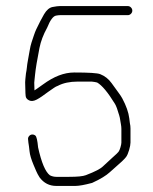

<svg xmlns="http://www.w3.org/2000/svg" viewBox="-20 -623 506 633"><path d="M406.2 -233C403.8 -252.5 396.1 -274.3 383.2 -298.5C380.6 -303.5 376.4 -309.8 370.7 -317.5C365.1 -325.2 357.4 -335.7 347.7 -349.2C338 -362.7 325.6 -372.5 310.4 -378.5C301.2 -382.2 272.8 -384 225 -384C190.9 -384 157.6 -370.8 121.6 -344.5C112.9 -338.2 106.6 -333.7 102.6 -331L93.6 -325V-327C93.6 -334.3 93.4 -340 93.1 -344C92.7 -348 92.9 -352.7 93.6 -358L95.6 -377C97.5 -396.5 102.4 -425.8 110.1 -464.8C114.4 -486.7 122.9 -509.1 135.6 -532C145.4 -556.6 155.1 -569.7 164.6 -571.5C169.9 -572.5 174.2 -573 177.6 -573H401.2C405.2 -573 408.7 -574.5 411.7 -577.5C414.7 -580.5 416.2 -584 416.2 -588C416.2 -592 414.7 -595.5 411.7 -598.5C408.7 -601.5 405.2 -603 401.2 -603H177.6C172.2 -603 164.2 -602 153.6 -600C142.9 -598 133.5 -590 125.3 -576.1C117.2 -562.1 108.6 -545.6 99.6 -526.5C96.9 -520.8 94.2 -514 91.6 -506L84.1 -483.5C81.7 -476.5 79.6 -467.2 77.6 -455.5C75.6 -443.8 73.7 -433.5 72.1 -424.5C70.4 -415.5 69.2 -407.5 68.6 -400.5C67.9 -393.5 66.9 -387 65.6 -381L63.6 -362C62.9 -354.7 62.7 -348.7 63.1 -344C63.4 -339.3 63.6 -333.5 63.6 -326.5C63.6 -319.5 63.9 -312.8 64.6 -306.5C65.2 -300.2 69.1 -295.3 76.1 -292C83.1 -288.7 91.5 -289.6 101.4 -294.9C111.3 -300.2 123.7 -308.6 138.6 -320L158.1 -333.5C162.4 -336.5 166.6 -338.7 170.6 -340C187.9 -349.3 210.6 -354 235.6 -354H282.5C289.2 -353.3 295.4 -352.3 300.2 -351C316.2 -341.9 335.8 -318.4 359.1 -280.4C363 -274.1 367.7 -261.3 373.2 -242C374.6 -237.3 375.6 -232.7 376.2 -228C376.9 -223.3 377.7 -218.3 378.7 -213C379.7 -207.7 380.2 -202.7 380.2 -198V-153C380.2 -149.7 379.2 -144.5 377.2 -137.5C375.2 -130.5 373.1 -125.5 370.7 -122.5C368.4 -119.5 362.3 -113.6 352.3 -104.9C342.4 -96.1 331 -85.6 318.2 -73.4C311.4 -67 295.1 -57.7 263.1 -45.5C253.5 -41.8 235.2 -40 208.1 -40H165.6C158.2 -40 151.2 -41.7 144.6 -45C129.7 -56.1 116.7 -86.8 105.6 -137C103.5 -159.9 100.5 -172.9 96.6 -176C93.2 -178.7 89.6 -179.8 85.6 -179.5C81.6 -179.2 78.2 -177.3 75.6 -174C72.9 -170.7 71.9 -167 72.6 -163L73.6 -153C74.9 -145.7 76.2 -136.1 77.4 -124.2C78.6 -112.4 83 -97.5 90.6 -79.5C93.2 -73.2 96.1 -66.5 99.1 -59.5C102.1 -52.5 105.9 -45.3 110.6 -38C124.6 -19.3 142.9 -10 165.6 -10H228.1C240.2 -10 258.7 -13.3 283.7 -20C311.8 -32.8 330.3 -44.5 341.7 -55C346.1 -59 350.6 -63 355.2 -67C377.3 -85.9 390.8 -98.7 395.7 -105.5C399.4 -110.5 402.7 -118.2 405.7 -128.5C408.7 -138.8 410.2 -147 410.2 -153V-199.5C410.2 -205.2 409.6 -211 408.2 -217Z"/></svg>

Font: Proton
Style: ExBdExt
Weight: 500
Version: Version 1.017